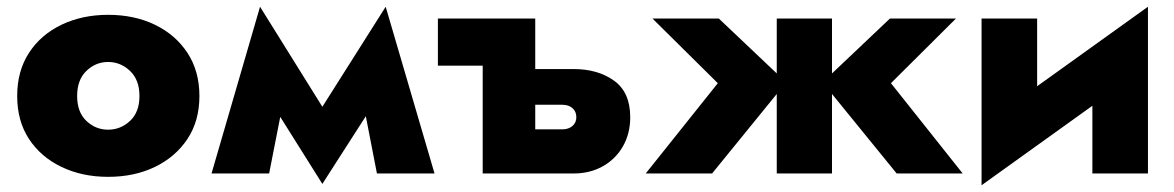

<svg xmlns="http://www.w3.org/2000/svg" viewBox="-20 -515 3484 570"><path d="M31 -230Q31 -304 66 -358Q101 -412 162.5 -441.5Q224 -471 301 -471Q379 -471 440 -441.5Q501 -412 536.5 -358Q572 -304 572 -230Q572 -156 536.5 -102.5Q501 -49 440 -19.5Q379 10 301 10Q224 10 162.5 -19.5Q101 -49 66 -102.5Q31 -156 31 -230ZM209 -230Q209 -182 236.5 -156Q264 -130 301 -130Q338 -130 366 -156Q394 -182 394 -230Q394 -278 366 -304.5Q338 -331 301 -331Q264 -331 236.5 -304.5Q209 -278 209 -230Z M608 0 752 -495 937 -198 1125 -495 1270 0H1099L1066 -170L937 31L812 -168L779 0Z M1413 -320H1280V-460H1569V-310H1683Q1755 -310 1803 -275.5Q1851 -241 1851 -167Q1851 -118 1829 -80Q1807 -42 1769 -21Q1731 0 1683 0H1413ZM1649 -204H1569V-131H1649Q1668 -131 1679.5 -141Q1691 -151 1691 -167Q1691 -184 1679.5 -194Q1668 -204 1649 -204Z M2114 -460 2286 -297V-460H2450V-297L2622 -460H2818L2625 -268L2838 0H2642L2450 -236V0H2286V-236L2094 0H1897L2111 -268L1917 -460Z M3059 -460V-259L3388 -495V0H3223V-201L2894 35V-460Z"/></svg>

Font: Jost* Heavy
Style: Regular
Weight: 800
Version: Version 3.7